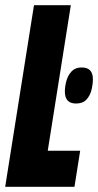

<svg xmlns="http://www.w3.org/2000/svg" viewBox="-39 -720 378 740"><path d="M-19 0 92 -700H234L145 -139H270L248 0ZM211 -367Q211 -387 217 -408.5Q223 -430 237 -445Q251 -460 276 -460Q319 -460 319 -415Q319 -395 313.5 -373Q308 -351 294 -336Q280 -321 254 -321Q211 -321 211 -367Z"/></svg>

Font: Georama ExtraCondensed ExtraBold
Style: Italic
Weight: 800
Width: 2
Italic angle: -9°
Designer: Jean-Baptiste Levee
Foundry: Production Type
Version: Version 1.000